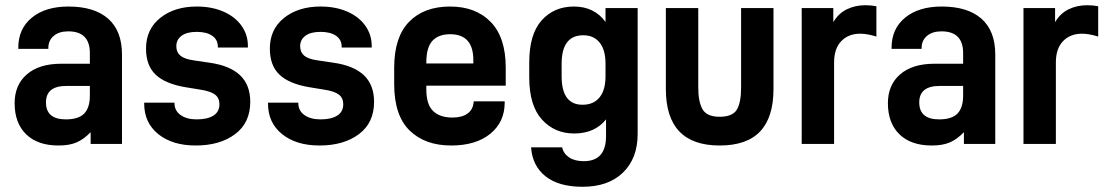

<svg xmlns="http://www.w3.org/2000/svg" viewBox="-20 -551 4242 735"><path d="M447 -342V0H327V-45Q301 -18 273.5 -6Q246 6 204 6Q124 6 80 -37Q36 -80 36 -156Q36 -226 83 -266.5Q130 -307 214 -307H324V-348Q324 -431 241 -431Q206 -431 185.5 -413.5Q165 -396 165 -367V-364H50V-368Q50 -441 102 -483.5Q154 -526 242 -526Q341 -526 394 -479.5Q447 -433 447 -342ZM324 -185V-222H234Q156 -222 156 -159Q156 -94 232 -94Q281 -94 302.5 -116.5Q324 -139 324 -185Z M532 -154V-158H648V-156Q648 -127 671.5 -110.5Q695 -94 733 -94Q774 -94 797 -108.5Q820 -123 820 -152Q820 -176 803 -189Q786 -202 746 -208L691 -217Q613 -230 576 -265Q539 -300 539 -365Q539 -439 593.5 -482.5Q648 -526 733 -526Q791 -526 835.5 -506.5Q880 -487 904.5 -452.5Q929 -418 929 -375V-369H814V-372Q814 -399 792.5 -414Q771 -429 733 -429Q695 -429 675 -414Q655 -399 655 -374Q655 -351 670.5 -338Q686 -325 721 -320L782 -311Q860 -300 899 -263Q938 -226 938 -161Q938 -81 880 -37.5Q822 6 729 6Q640 6 586 -37.5Q532 -81 532 -154Z M1006 -154V-158H1122V-156Q1122 -127 1145.5 -110.5Q1169 -94 1207 -94Q1248 -94 1271 -108.5Q1294 -123 1294 -152Q1294 -176 1277 -189Q1260 -202 1220 -208L1165 -217Q1087 -230 1050 -265Q1013 -300 1013 -365Q1013 -439 1067.5 -482.5Q1122 -526 1207 -526Q1265 -526 1309.5 -506.5Q1354 -487 1378.5 -452.5Q1403 -418 1403 -375V-369H1288V-372Q1288 -399 1266.5 -414Q1245 -429 1207 -429Q1169 -429 1149 -414Q1129 -399 1129 -374Q1129 -351 1144.5 -338Q1160 -325 1195 -320L1256 -311Q1334 -300 1373 -263Q1412 -226 1412 -161Q1412 -81 1354 -37.5Q1296 6 1203 6Q1114 6 1060 -37.5Q1006 -81 1006 -154Z M1612 -223V-209Q1612 -151 1638 -126Q1664 -101 1712 -101Q1749 -101 1770 -116.5Q1791 -132 1793 -160L1794 -163H1912V-158Q1912 -84 1857 -39Q1802 6 1707 6Q1607 6 1548 -51.5Q1489 -109 1489 -229V-292Q1489 -409 1546 -467.5Q1603 -526 1703 -526Q1801 -526 1858.5 -467Q1916 -408 1916 -292V-223ZM1612 -311V-308H1792V-321Q1792 -420 1703 -420Q1659 -420 1635.5 -395Q1612 -370 1612 -311Z M2013 13H2132Q2137 37 2158.5 51.5Q2180 66 2215 66Q2300 66 2300 -30V-94Q2257 -40 2178 -40Q2103 -40 2054.5 -93.5Q2006 -147 2006 -255V-312Q2006 -420 2053.5 -473Q2101 -526 2177 -526Q2255 -526 2298 -467V-520H2421V-38Q2421 55 2365 109.5Q2309 164 2210 164Q2119 164 2068.5 124Q2018 84 2013 13ZM2298 -259V-307Q2298 -360 2275.5 -388Q2253 -416 2213 -416Q2130 -416 2130 -307V-259Q2130 -150 2210 -150Q2252 -150 2275 -178Q2298 -206 2298 -259Z M2529 -210V-520H2653V-216Q2653 -161 2669.5 -132.5Q2686 -104 2735 -104Q2784 -104 2800.5 -131Q2817 -158 2817 -216V-520H2941V-210Q2941 -102 2890 -48Q2839 6 2735 6Q2529 6 2529 -210Z M3049 -520H3170V-466Q3189 -499 3221 -515Q3253 -531 3293 -531Q3316 -531 3335 -527V-411Q3300 -422 3273 -422Q3228 -422 3200.5 -393.5Q3173 -365 3173 -312V0H3049Z M3790 -342V0H3670V-45Q3644 -18 3616.5 -6Q3589 6 3547 6Q3467 6 3423 -37Q3379 -80 3379 -156Q3379 -226 3426 -266.5Q3473 -307 3557 -307H3667V-348Q3667 -431 3584 -431Q3549 -431 3528.5 -413.5Q3508 -396 3508 -367V-364H3393V-368Q3393 -441 3445 -483.5Q3497 -526 3585 -526Q3684 -526 3737 -479.5Q3790 -433 3790 -342ZM3667 -185V-222H3577Q3499 -222 3499 -159Q3499 -94 3575 -94Q3624 -94 3645.5 -116.5Q3667 -139 3667 -185Z M3898 -520H4019V-466Q4038 -499 4070 -515Q4102 -531 4142 -531Q4165 -531 4184 -527V-411Q4149 -422 4122 -422Q4077 -422 4049.5 -393.5Q4022 -365 4022 -312V0H3898Z"/></svg>

Font: D-DIN
Style: DIN-Bold
Weight: 700
Designer: Charles Nix
Foundry: Datto Inc.
Version: Version 1.00